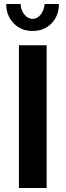

<svg xmlns="http://www.w3.org/2000/svg" viewBox="-20 -935 326 955"><path d="M74 0V-710H212V0ZM202 -915H273Q273 -857 236.5 -819Q200 -781 142 -781Q85 -781 48 -819Q11 -857 11 -915H83Q83 -885 101 -863Q119 -841 142 -841Q165 -841 182 -862Q199 -883 202 -915Z"/></svg>

Font: YasnoRaleway
Style: Bold
Weight: 700
Designer: Matt McInerney, Pablo Impallari, Rodrigo Fuenzalida
Foundry: Matt McInerney, Pablo Impallari, Rodrigo Fuenzalida
Version: Version 4.026